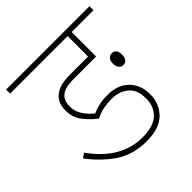

<svg xmlns="http://www.w3.org/2000/svg" viewBox="-169 -750 878 878"><g transform="rotate(-45 269.5 -311.0)"><path d="M311 -251Q283 -251 257.5 -246Q232 -241 207 -228Q177 -250 150.5 -283Q124 -316 124 -363Q124 -401 143 -425Q158 -443 183.5 -453.5Q209 -464 261 -464H372V-596H0V-622H539V-596H398V-438H255Q219 -438 198.5 -431.5Q178 -425 165 -410Q151 -393 151 -360Q151 -326 171 -299Q191 -272 211 -257Q231 -266 255 -271.5Q279 -277 311 -277Q375 -277 413 -240Q451 -203 451 -140Q451 -81 411 -40.5Q371 0 288 0Q200 0 137.5 -42.5Q75 -85 26 -151L48 -166Q148 -26 287 -26Q357 -26 390.5 -57Q424 -88 424 -141Q424 -199 391 -225Q358 -251 311 -251ZM429 -360Q429 -378 437.5 -388Q446 -398 459 -398Q488 -398 488 -360Q488 -340 479.5 -331Q471 -322 458 -322Q447 -322 438 -331.5Q429 -341 429 -360Z"/></g></svg>

Font: Noto Sans SemiCondensed Thin
Style: Italic
Weight: 100
Width: 4
Italic angle: -12°
Designer: Monotype Design Team
Foundry: Monotype Imaging Inc.
Version: Version 2.013; ttfautohint (v1.8.4.7-5d5b)